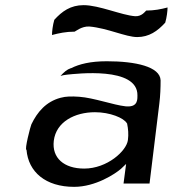

<svg xmlns="http://www.w3.org/2000/svg" viewBox="-20 -723 680 746"><path d="M256 -458H255C240 -453 229 -443 215 -428C221 -430 231 -432 241 -433C273 -436 516 -466 514 -352C514 -345 514 -338 512 -331C507 -310 485 -308 467 -310C421 -315 344 -343 288 -347C258 -349 237 -349 215 -343C159 -328 125 -288 102 -240C99 -235 74 -139 83 -141C90 -55 157 3 268 3C351 3 427 -47 450 -67L470 -86L460 -10H561L599 -320C603 -352 604 -382 604 -411C602 -464 507 -485 395 -485C331 -485 288 -474 256 -458ZM307 -68C229 -68 181 -109 189 -176C198 -250 271 -287 349 -287C407 -287 461 -265 473 -244L474 -243V-242C478 -223 480 -201 477 -179C472 -137 397 -68 307 -68ZM548 -682C543 -677 530 -659 506 -660H505C452 -664 365 -703 305 -703C254 -703 221 -679 191 -646C185 -626 182 -600 182 -587C209 -594 236 -600 270 -600C275 -602 297 -621 326 -620H327C397 -614 469 -579 513 -579C559 -579 592 -602 622 -635C628 -655 631 -681 631 -694C605 -687 579 -682 548 -682Z"/></svg>

Font: Bluebird
Style: LiExtObl
Weight: 300
Designer: Jasper
Foundry: Cannot Into Space Fonts
Version: Version 0.98